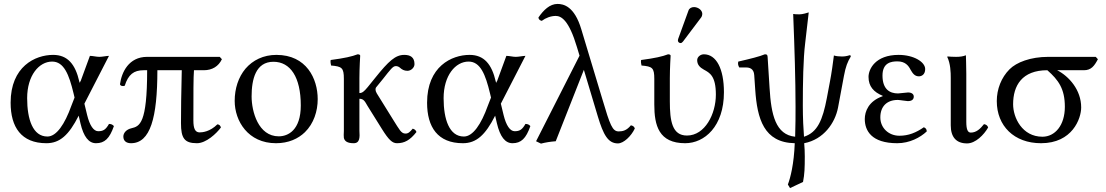

<svg xmlns="http://www.w3.org/2000/svg" viewBox="-20 -718 5620 976"><path d="M409 -191 534 -434C521 -434 500 -429 485 -429C470 -429 452 -434 437 -434L390 -306H389C387 -298 385 -294 383 -304C363 -391 324 -439 250 -439C159 -439 34 -380 34 -196C34 -72 88 10 216 10C284 10 330 -31 380 -130L389 -91C405 -23 431 10 468 10C512 10 537 -14 559 -77C553 -84 546 -88 534 -88C517 -58 504 -51 479 -51C456 -51 436 -80 423 -133ZM359 -222 343 -181C309 -86 267 -24 221 -24C147 -24 118 -111 118 -219C118 -334 178 -405 245 -405C305 -405 331 -339 354 -243Z M1097 -429H728C634 -429 598 -350 590 -290C591 -282 603 -278 614 -282C632 -339 660 -361 710 -361H728C728 -89 690 -76 648 -66C622 -60 607 -42 607 -24C607 0 624 10 646 10C744 10 780 -119 780 -361H904C901 -246 900 -150 900 -92C900 -16 917 10 981 10C1028 10 1080 -39 1103 -70C1100 -80 1095 -85 1085 -86C1047 -48 1008 -45 995 -45C972 -45 963 -64 963 -106C963 -244 963 -325 966 -361H1016C1059 -361 1091 -381 1108 -417Z M1173 -205C1173 -103 1241 10 1383 10C1447 10 1496 -13 1530 -46C1575 -90 1595 -153 1595 -214C1595 -318 1538 -439 1385 -439C1319 -439 1265 -412 1228 -369C1192 -326 1173 -268 1173 -205ZM1370 -404C1456 -404 1509 -326 1509 -182C1509 -56 1444 -25 1397 -25C1293 -25 1259 -151 1259 -228C1259 -315 1280 -404 1370 -404Z M1728 -317V-72C1728 -66 1728 -59 1728 -52C1727 -38 1727 -24 1728 -17C1732 0 1746 10 1778 10C1810 10 1809 -21 1807 -53C1807 -60 1807 -66 1807 -72V-216C1830 -216 1836 -200 1848 -180L1921 -63C1956 -7 1974 10 1998 10C2036 10 2064 -5 2097 -47C2094 -55 2089 -61 2078 -64C2063 -46 2055 -39 2041 -39C2019 -39 2010 -60 1980 -107L1908 -223C1900 -235 1889 -252 1889 -261C1889 -266 1889 -270 1892 -274L1927 -317C1965 -365 1977 -382 1992 -382C1998 -382 2007 -380 2014 -373C2023 -365 2034 -358 2051 -358C2070 -358 2087 -375 2087 -392C2087 -427 2066 -439 2035 -439C1990 -439 1956 -408 1887 -322L1849 -275C1830 -252 1821 -245 1807 -245V-321C1807 -371 1811 -435 1811 -435C1811 -439 1806 -442 1798 -442C1770 -431 1730 -422 1661 -413C1659 -407 1661 -391 1663 -385C1718 -380 1728 -374 1728 -317Z M2526 -191 2651 -434C2638 -434 2617 -429 2602 -429C2587 -429 2569 -434 2554 -434L2507 -306H2506C2504 -298 2502 -294 2500 -304C2480 -391 2441 -439 2367 -439C2276 -439 2151 -380 2151 -196C2151 -72 2205 10 2333 10C2401 10 2447 -31 2497 -130L2506 -91C2522 -23 2548 10 2585 10C2629 10 2654 -14 2676 -77C2670 -84 2663 -88 2651 -88C2634 -58 2621 -51 2596 -51C2573 -51 2553 -80 2540 -133ZM2476 -222 2460 -181C2426 -86 2384 -24 2338 -24C2264 -24 2235 -111 2235 -219C2235 -334 2295 -405 2362 -405C2422 -405 2448 -339 2471 -243Z M3207 -65C3204 -74 3198 -79 3187 -81C3166 -55 3146 -50 3125 -50C3093 -50 3081 -82 3042 -214L2935 -569C2900 -687 2844 -698 2814 -698C2775 -698 2743 -667 2717 -629C2719 -616 2727 -614 2734 -612C2754 -627 2780 -637 2805 -637C2833 -637 2872 -616 2913 -478L2926 -435L2705 0L2730 12C2753 6 2778 2 2805 0L2948 -363L3019 -126C3047 -33 3071 11 3121 11C3150 11 3189 -26 3207 -65Z M3385 -321C3385 -371 3389 -435 3389 -435C3389 -439 3384 -442 3376 -442C3348 -431 3308 -422 3239 -413C3237 -407 3239 -391 3241 -385C3296 -380 3306 -374 3306 -317V-187C3306 -80 3329 10 3463 10C3561 10 3660 -75 3660 -249C3660 -369 3621 -442 3558 -442C3541 -442 3524 -429 3524 -412C3524 -389 3538 -375 3558 -364C3587 -348 3619 -333 3619 -237C3619 -139 3564 -29 3472 -29C3397 -29 3385 -102 3385 -203ZM3508 -682C3495 -682 3484 -676 3480 -665L3428 -522C3427 -519 3426 -515 3426 -512C3426 -505 3432 -499 3440 -499C3444 -499 3449 -503 3452 -507L3544 -629C3548 -634 3550 -642 3550 -647C3550 -667 3528 -682 3508 -682Z M4199 -304 4183 -219C4162 -109 4136 -45 4067 -23C4064 -59 4061 -119 4061 -181C4061 -296 4063 -418 4073 -499L4091 -655C4085 -653 4060 -645 4044 -645C4028 -645 4018 -646 4012 -647C4019 -471 4024 -312 4024 -176C4024 -139 4024 -74 4022 -23C3923 -33 3900 -134 3892 -271L3882 -429C3881 -439 3879 -442 3868 -442C3842 -431 3794 -419 3733 -405C3730 -395 3732 -385 3738 -375H3773C3789 -375 3812 -370 3814 -336L3819 -263C3829 -114 3863 7 4020 10C4016 116 3998 186 3985 220L3996 238L4062 207C4070 167 4071 135 4071 76C4071 61 4070 27 4068 10C4167 -9 4225 -93 4240 -171L4270 -332C4279 -380 4288 -403 4305 -431L4302 -438C4279 -431 4271 -431 4257 -431C4249 -431 4230 -432 4219 -436C4216 -409 4206 -339 4199 -304Z M4455 -121C4455 -177 4488 -210 4544 -210C4553 -210 4587 -204 4595 -204C4618 -204 4625 -215 4625 -227C4625 -239 4615 -248 4596 -248C4591 -248 4546 -243 4545 -243C4502 -243 4466 -265 4466 -334C4466 -400 4511 -406 4542 -406C4581 -406 4598 -385 4609 -363C4619 -346 4629 -330 4651 -330C4664 -330 4683 -338 4683 -367C4683 -403 4625 -439 4548 -439C4430 -439 4395 -367 4395 -327C4395 -279 4421 -250 4467 -231V-229C4395 -204 4376 -151 4376 -113C4376 -55 4409 10 4541 10C4604 10 4658 -19 4691 -50C4691 -61 4685 -68 4676 -71C4637 -44 4599 -28 4552 -28C4497 -28 4455 -68 4455 -121Z M4813 -322V-81C4813 -22 4840 11 4896 11C4939 11 4982 -33 5003 -70C5000 -80 4993 -85 4982 -87C4963 -63 4943 -44 4915 -44C4900 -44 4892 -58 4892 -99V-343C4892 -375 4890 -437 4890 -437C4875 -431 4859 -429 4840 -429C4828 -429 4803 -430 4797 -431L4795 -429C4812 -394 4813 -350 4813 -322Z M5490 -361C5527 -361 5543 -383 5561 -417L5550 -429H5309C5218 -429 5147 -401 5112 -366C5070 -324 5047 -265 5047 -204C5047 -78 5135 10 5272 10C5431 10 5476 -115 5476 -172C5476 -261 5414 -330 5354 -361ZM5279 -23C5176 -23 5130 -120 5130 -188C5130 -283 5175 -361 5304 -361C5361 -311 5393 -266 5393 -175C5393 -81 5343 -23 5279 -23Z"/></svg>

Font: Libertinus Math
Style: Regular
Weight: 400
Designer: Philipp H. Poll, Khaled Hosny
Foundry: Caleb Maclennan
Version: Version 7.050;RELEASE